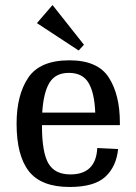

<svg xmlns="http://www.w3.org/2000/svg" viewBox="-20 -732 542 764"><path d="M147 -234V-232Q147 -126 172.5 -82Q198 -38 260 -38Q362 -38 367 -143L450 -139Q443 -69 399 -28.5Q355 12 257 12Q144 12 95 -50.5Q46 -113 46 -240Q46 -354 92.5 -423Q139 -492 256 -492Q369 -492 413 -423.5Q457 -355 457 -244V-234ZM148 -284H359Q356 -362 332.5 -402Q309 -442 254 -442Q201 -442 177 -403Q153 -364 148 -284ZM293 -531 127 -640 189 -712 314 -554Z"/></svg>

Font: Arya
Style: Regular
Weight: 400
Designer: Eduardo Rodriguez Tunni, Modular Infotech
Foundry: Eduardo Rodriguez Tunni, Modular Infotech
Version: Version 1.002